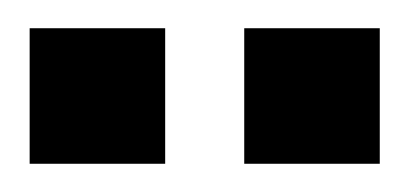

<svg xmlns="http://www.w3.org/2000/svg" viewBox="-20 -853 290 136"><path d="M97 -833V-737H1V-833ZM249 -833V-737H153V-833Z"/></svg>

Font: Bebas Neue Bold
Style: Regular
Weight: 700
Designer: Ryoichi Tsunekawa & LGV (GE)
Foundry: Free Software Foundation, Inc.
Version: Version 1.003 August 13, 2016